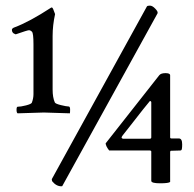

<svg xmlns="http://www.w3.org/2000/svg" viewBox="-20 -650 694 686"><path d="M43 -268.6Q53.7 -268.6 72.8 -273.4Q91.8 -278.3 93.8 -283.2Q99.6 -298.8 99.6 -313.5V-492.2Q99.6 -531.2 94.2 -536.6Q88.9 -542 83.5 -542Q78.1 -542 36.1 -527.3Q35.2 -527.3 32.7 -528.8Q30.3 -530.3 28.8 -530.8Q27.3 -531.2 24.9 -534.7Q22.5 -538.1 22.5 -543.5Q22.5 -548.8 31.7 -552.2Q84.5 -571.8 163.1 -623H166Q168.9 -623 176.8 -599.6Q168 -559.6 168 -521.5V-330.1Q168 -301.8 175.8 -284.2Q177.7 -279.3 197.8 -274.4Q217.8 -269.5 225.6 -269.5Q230.5 -269.5 230.5 -258.3Q230.5 -247.1 229.5 -245.1L136.7 -248L43 -245.1Q39.1 -247.1 39.1 -257.8Q39.1 -268.6 43 -268.6ZM199.2 15.6Q180.7 15.6 166 -2.9L165 -9.8L504.9 -627Q506.8 -629.9 515.6 -629.9Q524.4 -629.9 534.7 -619.1Q544.9 -608.4 543 -603.5V-602.5L203.1 13.7Q203.1 15.6 199.2 15.6ZM520.5 -159.2V-285.2Q519.5 -289.1 515.6 -289.1Q491.2 -259.8 461.9 -221.7Q432.6 -183.6 422.4 -171.4Q412.1 -159.2 415 -156.7Q418 -154.3 418.9 -154.3H514.6Q520.5 -154.3 520.5 -159.2ZM587.9 0Q583 4.9 551.8 4.9Q520.5 4.9 520.5 -3.9V-109.4Q519.5 -112.3 515.6 -112.3H370.1Q358.4 -127 357.4 -137.7L548.8 -380.9Q554.7 -388.7 571.3 -388.7Q587.9 -388.7 587.9 -380.9V-159.2Q587.9 -155.3 592.8 -155.3H619.1Q630.9 -155.3 630.9 -134.3Q630.9 -113.3 627 -113.3L625 -112.3L590.8 -111.3Q587.9 -111.3 587.9 -106.4Z"/></svg>

Font: CrimsonText-Roman
Style: Roman
Weight: 400
Version: Version 0.13